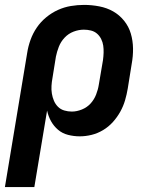

<svg xmlns="http://www.w3.org/2000/svg" viewBox="-25 -548 645 783"><path d="M-5 215 86 -333Q90 -359 99.5 -385.5Q109 -412 125 -435.5Q141 -459 163.5 -477.5Q186 -496 211.5 -507.5Q237 -519 264 -523.5Q291 -528 318 -528Q349 -528 380 -522Q411 -516 436.5 -501.5Q462 -487 481 -463.5Q500 -440 508.5 -411Q517 -382 517.5 -350.5Q518 -319 512 -287L496 -187Q492 -163 485 -139Q478 -115 465.5 -92.5Q453 -70 435.5 -50.5Q418 -31 395.5 -17.5Q373 -4 348.5 2Q324 8 300 8Q276 8 252.5 2Q229 -4 211.5 -19Q194 -34 183 -54Q172 -74 167 -97L115 215ZM268 -93Q288 -93 309 -101.5Q330 -110 344.5 -126Q359 -142 367 -162.5Q375 -183 378 -203L395 -303Q397 -318 397.5 -333Q398 -348 396 -362Q394 -376 387.5 -389Q381 -402 370.5 -411Q360 -420 346 -423.5Q332 -427 317 -427Q296 -427 275 -419Q254 -411 238.5 -394.5Q223 -378 215 -357.5Q207 -337 203 -317L189 -230Q186 -214 185 -198Q184 -182 186.5 -166.5Q189 -151 195 -137Q201 -123 211.5 -112.5Q222 -102 237 -97.5Q252 -93 268 -93Z"/></svg>

Font: Iosevka Etoile
Style: Bold Italic
Weight: 700
Italic angle: -9°
Designer: Belleve Invis
Foundry: Belleve Invis
Version: Version 28.1.0; ttfautohint (v1.8.4)